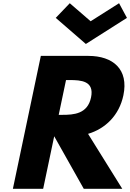

<svg xmlns="http://www.w3.org/2000/svg" viewBox="-20 -1172 808 1192"><path d="M413.2 -1152 326.1 -1061 513 -899 768.1 -1061 719.2 -1152 542.7 -1040ZM233.5 -825 60 0H248L316.5 -326L500 0H739L526.7 -341C634.4 -373 719.9 -456 746 -580C780 -742 681.5 -825 528.5 -825ZM344.5 -459 389.9 -675H411.9C482.9 -675 566.9 -670 545.2 -567C523.6 -464 437.5 -459 366.5 -459Z"/></svg>

Font: Hussar
Style: BdOblTwo
Weight: 700
Foundry: Cannot Into Space Fonts
Version: Version 2.00